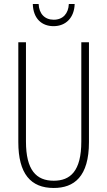

<svg xmlns="http://www.w3.org/2000/svg" viewBox="-20 -924 533 954"><path d="M351 -904H322C320 -857 293 -826 247 -826C202 -826 174 -856 172 -904H143C145 -831 188 -794 246 -794C308 -794 349 -837 351 -904ZM422 -218V-714H384V-221C384 -73 329 -26 247 -26C160 -26 109 -79 109 -221V-714H71V-218C71 -60 133 10 247 10C348 10 422 -46 422 -218Z"/></svg>

Font: Noto Sans Armenian ExtraCondensed ExtraLight
Style: Regular
Weight: 200
Width: 2
Designer: Monotype Design Team
Foundry: Monotype Imaging Inc.
Version: Version 2.008